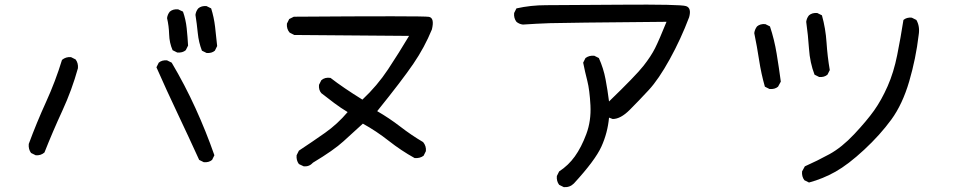

<svg xmlns="http://www.w3.org/2000/svg" viewBox="-20 -725 4040 812"><path d="M841.8 -39.1 822.3 -48.8Q777.3 -147.5 731 -245.1Q684.6 -342.8 641.6 -440.4L651.4 -460Q665 -471.7 686.5 -469.7L706.1 -460Q761.7 -366.2 806.6 -267.6Q851.6 -168.9 886.7 -68.4L877 -48.8Q863.3 -37.1 841.8 -39.1ZM130.9 -68.4 111.3 -78.1Q99.6 -93.8 101.6 -116.2Q134.8 -206.1 174.8 -293.9Q214.8 -381.8 242.2 -471.7Q258.8 -485.4 280.3 -483.4L299.8 -473.6Q311.5 -458 309.6 -436.5Q284.2 -344.7 243.7 -256.8Q203.1 -168.9 168 -80.1Q152.3 -66.4 130.9 -68.4ZM853.5 -501 834 -510.7Q820.3 -545.9 816.4 -585.4Q812.5 -625 806.6 -662.1Q808.6 -677.7 818.4 -689.5Q832 -701.2 853.5 -699.2L873 -689.5Q884.8 -652.3 889.6 -611.8Q894.5 -571.3 898.4 -530.3L888.7 -510.7Q875 -499 853.5 -501ZM729.5 -502.9 710 -512.7Q696.3 -543.9 695.3 -579.6Q694.3 -615.2 686.5 -648.4Q688.5 -664.1 698.2 -675.8Q711.9 -687.5 733.4 -685.5L753.9 -675.8Q765.6 -642.6 769.5 -606Q773.4 -569.3 775.4 -532.2L765.6 -512.7Q752 -501 729.5 -502.9Z M1264.6 -21.5 1244.1 -31.2Q1232.4 -46.9 1234.4 -68.4L1244.1 -87.9Q1301.8 -126 1354.5 -163.1Q1407.2 -200.2 1450.2 -251Q1420.9 -268.6 1393.6 -289.1Q1366.2 -309.6 1338.9 -331.1Q1327.1 -344.7 1329.1 -366.2L1338.9 -385.7Q1354.5 -399.4 1377.9 -395.5Q1430.7 -354.5 1512.7 -303.7Q1575.2 -362.3 1621.1 -431.6Q1667 -501 1710 -573.2L1224.6 -577.1L1205.1 -586.9Q1191.4 -602.5 1193.4 -625L1203.1 -644.5L1222.7 -654.3Q1769.5 -658.2 1793.9 -653.8Q1818.4 -649.4 1806.6 -600.6Q1775.4 -524.4 1728 -455.1Q1680.7 -385.7 1575.2 -254.9Q1626 -225.6 1672.9 -189.5Q1719.7 -153.3 1769.5 -124Q1783.2 -107.4 1781.2 -85.9L1771.5 -66.4Q1755.9 -54.7 1733.4 -56.6Q1676.8 -87.9 1624 -129.4Q1571.3 -170.9 1514.6 -202.1Q1473.6 -165 1432.6 -127.4Q1391.6 -89.8 1303.7 -37.1Q1288.1 -19.5 1264.6 -21.5Z M2364.3 66.4 2344.7 56.6Q2333 41 2335 19.5L2344.7 0Q2383.8 -25.4 2411.1 -63.5Q2438.5 -101.6 2459.5 -157.7Q2480.5 -213.9 2477.1 -279.3Q2473.6 -344.7 2463.9 -382.8Q2454.1 -420.9 2446.3 -460L2456.1 -479.5Q2471.7 -491.2 2493.2 -489.3L2512.7 -479.5Q2532.2 -436.5 2541 -389.6Q2549.8 -342.8 2555.7 -295.9Q2668.9 -405.3 2701.2 -446.3Q2733.4 -487.3 2750.5 -521.5Q2767.6 -555.7 2798.8 -632.8Q2362.3 -628.9 2305.2 -627Q2248 -625 2191.4 -621.1Q2175.8 -623 2164.1 -632.8Q2152.3 -648.4 2154.3 -669.9L2164.1 -689.5Q2224.6 -703.1 2289.6 -703.1Q2354.5 -703.1 2606 -705.1Q2857.4 -707 2881.3 -699.2Q2905.3 -691.4 2894.5 -652.3Q2859.4 -559.6 2812.5 -474.6Q2765.6 -389.6 2723.6 -344.2Q2681.6 -298.8 2643.1 -260.3Q2604.5 -221.7 2571.3 -221.7L2555.7 -227.5Q2549.8 -163.1 2523.4 -105Q2497.1 -46.9 2407.2 50.8Q2389.6 68.4 2364.3 66.4Z M3401.4 46.9 3381.8 37.1Q3370.1 21.5 3372.1 0L3383.8 -21.5Q3436.5 -44.9 3488.3 -73.2Q3540 -101.6 3592.8 -157.7Q3645.5 -213.9 3676.8 -257.8Q3708 -301.8 3733.9 -360.4Q3759.8 -418.9 3774.4 -492.2Q3789.1 -565.4 3800.8 -640.6Q3814.5 -652.3 3835.9 -650.4L3855.5 -640.6Q3871.1 -613.3 3865.2 -577.1Q3853.5 -477.5 3825.2 -380.9Q3796.9 -284.2 3749.5 -219.2Q3702.1 -154.3 3634.8 -91.8Q3567.4 -29.3 3513.7 1Q3460 31.2 3401.4 46.9ZM3234.4 -348.6 3214.8 -358.4Q3199.2 -413.1 3190.4 -470.7Q3181.6 -528.3 3169.9 -585Q3171.9 -600.6 3181.6 -613.3Q3195.3 -625 3216.8 -623L3236.3 -613.3Q3254.9 -557.6 3264.6 -498Q3274.4 -438.5 3282.2 -379.9L3270.5 -358.4Q3256.8 -346.7 3234.4 -348.6ZM3444.3 -399.4 3424.8 -409.2Q3405.3 -460 3401.4 -518.6Q3397.5 -577.1 3389.6 -632.8Q3391.6 -648.4 3401.4 -660.2Q3415 -671.9 3436.5 -669.9L3456.1 -660.2Q3471.7 -604.5 3475.6 -544.9Q3479.5 -485.4 3489.3 -428.7L3479.5 -409.2Q3465.8 -397.5 3444.3 -399.4Z"/></svg>

Font: JasonHandwriting2
Style: Regular
Weight: 400
Version: Version 1.05.10